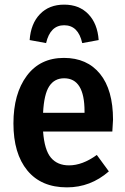

<svg xmlns="http://www.w3.org/2000/svg" viewBox="-20 -794 541 829"><path d="M257 -685Q197 -685 179 -608L108 -621Q113 -692 152.5 -733Q192 -774 257 -774Q322 -774 361.5 -733Q401 -692 406 -621L335 -608Q318 -685 257 -685ZM468 -277Q468 -268 465 -226H166Q172 -146 200 -113Q228 -80 278 -80Q336 -80 398 -125L450 -54Q371 15 269 15Q158 15 98 -58Q38 -131 38 -261Q38 -389 95.5 -466.5Q153 -544 256 -544Q356 -544 412 -475Q468 -406 468 -277ZM345 -307V-313Q345 -456 257 -456Q215 -456 192.5 -421.5Q170 -387 166 -307Z"/></svg>

Font: Fira Sans Condensed Medium
Style: Regular
Weight: 500
Width: 3
Designer: Carrois Corporate & Edenspiekermann AG
Foundry: Carrois Corporate GbR & Edenspiekermann AG
Version: Version 4.203;PS 004.203;hotconv 1.0.88;makeotf.lib2.5.64775